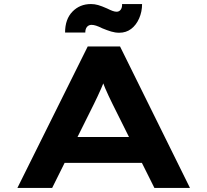

<svg xmlns="http://www.w3.org/2000/svg" viewBox="-20 -930 1026 950"><path d="M66 0 414 -700H574L920 0H744L537 -415Q526 -437 517 -456.5Q508 -476 500 -494.5Q492 -513 485.5 -531.5Q479 -550 472 -570L511 -571Q504 -550 496.5 -530.5Q489 -511 480.5 -492Q472 -473 463 -453.5Q454 -434 444 -414L238 0ZM227 -124 283 -252H702L725 -124ZM570 -768Q550 -768 530 -774Q510 -780 486 -790Q468 -799 455.5 -803Q443 -807 433 -807Q419 -807 410.5 -797Q402 -787 402 -769H302Q302 -835 338.5 -872.5Q375 -910 430 -910Q448 -910 465.5 -905Q483 -900 510 -888Q526 -880 537 -876Q548 -872 557 -872Q570 -872 577.5 -882.5Q585 -893 584 -910H683Q683 -872 668.5 -839Q654 -806 629 -787Q604 -768 570 -768Z"/></svg>

Font: Lexend Zetta
Style: Bold
Weight: 700
Designer: Bonnie Shaver-Troup, Thomas Jockin
Foundry: Lexend
Version: Version 1.007